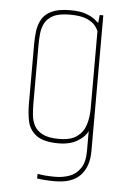

<svg xmlns="http://www.w3.org/2000/svg" viewBox="-48 -539 462 691"><g transform="rotate(5 183.0 -194.0)"><path d="M176 115Q154 115 136.5 113.5Q119 112 112 111V94Q139 99 176 99Q203 99 227 90.5Q251 82 266.5 59.5Q282 37 282 -3V-76Q274 -56 246.5 -39Q219 -22 178 -22Q122 -22 96.5 -42Q71 -62 65 -92Q59 -122 59 -153V-372Q59 -395 62 -418Q65 -441 76 -460.5Q87 -480 111.5 -491.5Q136 -503 178 -503Q213 -503 234 -495.5Q255 -488 266.5 -479Q278 -470 282 -466L285 -495H298V-5Q298 52 268 83.5Q238 115 176 115ZM178 -38Q220 -38 242.5 -54.5Q265 -71 273.5 -98Q282 -125 282 -156V-437Q279 -444 270.5 -455.5Q262 -467 240.5 -477Q219 -487 178 -487Q139 -487 118 -476Q97 -465 88 -447.5Q79 -430 77 -409.5Q75 -389 75 -369V-156Q75 -136 77 -115.5Q79 -95 88 -77.5Q97 -60 118 -49Q139 -38 178 -38Z"/></g></svg>

Font: Alumni Sans Pinstripe
Style: Regular
Weight: 400
Designer: Robert E. Leuschke
Foundry: Robert E. Leuschke
Version: Version 1.010; ttfautohint (v1.8.4.7-5d5b)